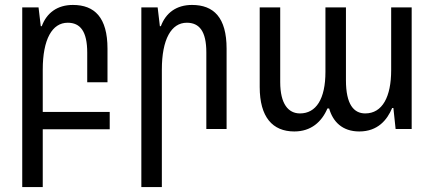

<svg xmlns="http://www.w3.org/2000/svg" viewBox="-20 -522 1756 777"><path d="M70 235H153V1H424V-69H153V-240C153 -363 191 -430 254 -430C305 -430 333 -395 333 -309V-189H415V-325C415 -451 363 -502 275 -502C212 -502 169 -470 149 -416H145L136 -492H70Z M552 235H635V-240C635 -363 673 -430 736 -430C787 -430 815 -395 815 -310V0H897V-325C897 -451 845 -502 757 -502C694 -502 651 -470 631 -416H627L618 -492H552Z M1171 10C1239 10 1282 -29 1305 -83H1312C1327 -30 1365 10 1434 10C1509 10 1547 -37 1567 -85H1572L1581 0H1646V-492H1563V-238C1563 -131 1528 -63 1458 -63C1412 -63 1380 -99 1380 -197V-492H1297V-231C1297 -121 1259 -63 1194 -63C1147 -63 1114 -101 1114 -190V-492H1031V-170C1031 -48 1083 10 1171 10Z"/></svg>

Font: Noto Sans Armenian Condensed
Style: Regular
Weight: 400
Width: 3
Designer: Monotype Design Team
Foundry: Monotype Imaging Inc.
Version: Version 2.008